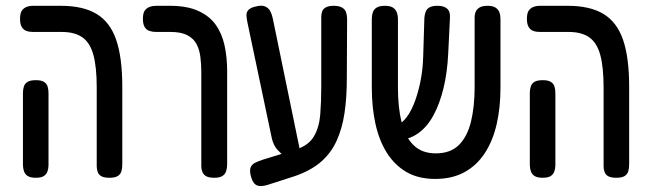

<svg xmlns="http://www.w3.org/2000/svg" viewBox="-20 -602 2232 661"><path d="M357 10Q339 10 329.5 5Q320 0 316.5 -9.5Q313 -19 313 -29V-301Q313 -371 301.5 -413Q290 -455 263.5 -473.5Q237 -492 193 -492H94Q81 -492 71 -495.5Q61 -499 55 -509Q49 -519 49 -537Q49 -556 55 -565Q61 -574 71 -578Q81 -582 94 -582H190Q266 -582 312.5 -554Q359 -526 380 -465Q401 -404 401 -304V-36Q401 -23 398 -12.5Q395 -2 385.5 4Q376 10 357 10ZM103 10Q85 10 75.5 4Q66 -2 62.5 -12.5Q59 -23 59 -35V-282Q59 -295 62.5 -305Q66 -315 75.5 -320.5Q85 -326 104 -326Q122 -326 131.5 -320Q141 -314 144 -304Q147 -294 147 -281V-34Q147 -22 143.5 -12Q140 -2 131 4Q122 10 103 10Z M718 10Q700 10 690.5 5Q681 0 677 -9.5Q673 -19 673 -29V-354Q673 -380 670 -405Q667 -430 657 -449.5Q647 -469 625.5 -480.5Q604 -492 568 -492H518Q505 -492 494.5 -495.5Q484 -499 478 -509Q472 -519 472 -537Q472 -556 478 -565Q484 -574 494.5 -578Q505 -582 517 -582H565Q624 -582 662.5 -564.5Q701 -547 722.5 -517Q744 -487 753 -446Q762 -405 762 -357V-36Q762 -23 758.5 -12.5Q755 -2 745.5 4Q736 10 718 10Z M903 34Q887 39 875 38.5Q863 38 855.5 29.5Q848 21 843 2Q839 -16 843 -26Q847 -36 858 -41.5Q869 -47 884 -52L1001 -88Q1043 -102 1061 -133Q1079 -164 1082.5 -207.5Q1086 -251 1086 -302V-543Q1086 -554 1089 -562.5Q1092 -571 1101.5 -576.5Q1111 -582 1129 -582Q1147 -582 1157.5 -576Q1168 -570 1171.5 -559.5Q1175 -549 1175 -536L1174 -330Q1174 -266 1166 -212.5Q1158 -159 1138.5 -116.5Q1119 -74 1084 -44Q1049 -14 993 5ZM960 -64Q947 -73 934.5 -87Q922 -101 916 -125L832 -524Q829 -538 828.5 -549Q828 -560 835.5 -568Q843 -576 862 -580Q882 -585 893.5 -579.5Q905 -574 910.5 -563.5Q916 -553 919 -539L1014 -78Z M1478 14Q1420 14 1379 -10Q1338 -34 1311.5 -76.5Q1285 -119 1272.5 -176Q1260 -233 1260 -301V-537Q1260 -549 1263.5 -559.5Q1267 -570 1277 -576Q1287 -582 1305 -582Q1323 -582 1332.5 -576Q1342 -570 1346 -559.5Q1350 -549 1350 -536V-301Q1350 -232 1362.5 -181Q1375 -130 1404 -102Q1433 -74 1480 -74Q1531 -74 1560 -103Q1589 -132 1601.5 -183.5Q1614 -235 1614 -302V-543Q1614 -553 1618 -562Q1622 -571 1631.5 -576.5Q1641 -582 1659 -582Q1677 -582 1686.5 -575.5Q1696 -569 1699.5 -559Q1703 -549 1703 -536V-299Q1703 -232 1690 -175Q1677 -118 1649.5 -75.5Q1622 -33 1579.5 -9.5Q1537 14 1478 14ZM1321 -120 1306 -169H1331Q1353 -169 1371.5 -188.5Q1390 -208 1404 -242Q1418 -276 1427 -319.5Q1436 -363 1437 -410L1441 -541Q1442 -552 1445.5 -561.5Q1449 -571 1458.5 -576.5Q1468 -582 1486 -582Q1504 -582 1514 -576Q1524 -570 1527 -560.5Q1530 -551 1529 -539L1523 -417Q1520 -353 1507 -299Q1494 -245 1472 -204.5Q1450 -164 1418 -142Q1386 -120 1346 -120Z M2102 10Q2084 10 2074.5 5Q2065 0 2061.5 -9.5Q2058 -19 2058 -29V-301Q2058 -371 2046.5 -413Q2035 -455 2008.5 -473.5Q1982 -492 1938 -492H1839Q1826 -492 1816 -495.5Q1806 -499 1800 -509Q1794 -519 1794 -537Q1794 -556 1800 -565Q1806 -574 1816 -578Q1826 -582 1839 -582H1935Q2011 -582 2057.5 -554Q2104 -526 2125 -465Q2146 -404 2146 -304V-36Q2146 -23 2143 -12.5Q2140 -2 2130.5 4Q2121 10 2102 10ZM1848 10Q1830 10 1820.5 4Q1811 -2 1807.5 -12.5Q1804 -23 1804 -35V-282Q1804 -295 1807.5 -305Q1811 -315 1820.5 -320.5Q1830 -326 1849 -326Q1867 -326 1876.5 -320Q1886 -314 1889 -304Q1892 -294 1892 -281V-34Q1892 -22 1888.5 -12Q1885 -2 1876 4Q1867 10 1848 10Z"/></svg>

Font: Fredoka Condensed
Style: Regular
Weight: 400
Width: 3
Designer: Ben Nathan
Foundry: Milena B. Brandão, Ben Nathan
Version: Version 2.001